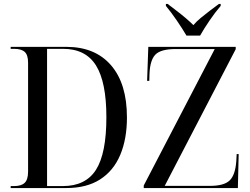

<svg xmlns="http://www.w3.org/2000/svg" viewBox="-20 -951 1266 971"><path d="M34 0V-10H52Q88 -10 105 -26.5Q122 -43 122 -83V-634Q122 -673 105 -688.5Q88 -704 51 -704H34V-714H316Q461 -714 541.5 -621Q622 -528 622 -357Q622 -248 588 -167.5Q554 -87 486 -43.5Q418 0 315 0ZM298 -10Q413 -10 465.5 -92.5Q518 -175 518 -358Q518 -536 465.5 -620Q413 -704 299 -704H218V-10ZM707 0V-13L1066 -703H869Q794 -703 766.5 -675.5Q739 -648 736 -578L735 -542H724L730 -714H1172V-702L813 -11H1042Q1113 -11 1141.5 -38.5Q1170 -66 1175 -136L1177 -172H1187L1183 0ZM923 -771Q903 -805 874 -847.5Q845 -890 819 -921V-931H828Q846 -917 870.5 -898.5Q895 -880 918 -860.5Q941 -841 958 -824Q973 -842 996 -861Q1019 -880 1043.5 -898.5Q1068 -917 1087 -931H1096V-921Q1069 -890 1040 -847.5Q1011 -805 992 -771Z"/></svg>

Font: Noto Serif Display SemiCondensed
Style: Regular
Weight: 400
Width: 4
Designer: Monotype Design Team
Foundry: Monotype Imaging Inc.
Version: Version 2.009